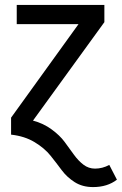

<svg xmlns="http://www.w3.org/2000/svg" viewBox="-20 -547 495 780"><path d="M358 213Q315 213 283.5 193Q252 173 230.5 144Q209 115 185 85Q161 55 120.5 30.5Q80 6 25 0V-69L299 -449H48V-527H404V-457L114 -57Q156 -46 189.5 -21.5Q223 3 242.5 29.5Q262 56 280 81Q298 106 319 122Q340 138 366 138Q396 138 424 123L455 183Q416 213 358 213Z"/></svg>

Font: Fira Sans
Style: Regular
Weight: 400
Designer: Carrois Corporate & Edenspiekermann AG
Foundry: Carrois Corporate GbR & Edenspiekermann AG
Version: Version 4.106;PS 004.106;hotconv 1.0.70;makeotf.lib2.5.58329